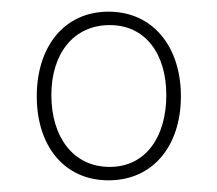

<svg xmlns="http://www.w3.org/2000/svg" viewBox="-20 -744 372 329"><path d="M166 -435C242 -435 290 -494 290 -579C290 -664 242 -724 166 -724C90 -724 43 -664 43 -579C43 -494 90 -435 166 -435ZM168 -458C105 -458 68 -510 68 -581C68 -652 106 -701 168 -701C229 -701 265 -652 265 -581C265 -510 230 -458 168 -458Z"/></svg>

Font: Noto Serif Devanagari Condensed Thin
Style: Regular
Weight: 100
Width: 3
Designer: Universal Thirst, Indian Type Foundry and the Monotype Design Team
Foundry: Monotype Imaging Inc.
Version: Version 2.004